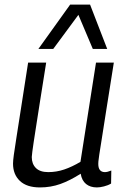

<svg xmlns="http://www.w3.org/2000/svg" viewBox="-20 -810 548 840"><path d="M155 10Q97 10 67 -18.5Q37 -47 37 -94Q37 -107 40.5 -132.5Q44 -158 51.5 -205.5Q59 -253 71.5 -333.5Q84 -414 103 -536H182Q166 -435 155 -366Q144 -297 137.5 -254Q131 -211 127 -186Q123 -161 121.5 -147Q120 -133 119 -123Q119 -93 137 -75Q155 -57 191 -57Q227 -57 261 -68.5Q295 -80 332 -102L400 -536H478Q458 -412 445.5 -331.5Q433 -251 425.5 -204Q418 -157 414.5 -134.5Q411 -112 410.5 -104Q410 -96 410 -93Q410 -57 439 -57Q450 -57 467 -64L466 -7Q453 1 435 5.5Q417 10 404 10Q375 10 356.5 -5Q338 -20 333 -50Q286 -20 244 -5Q202 10 155 10ZM148 -596 287 -790H374L449 -596H386L323 -745L213 -596Z"/></svg>

Font: Georama
Style: Italic
Weight: 400
Italic angle: -9°
Designer: Jean-Baptiste Levee
Foundry: Production Type
Version: Version 1.000